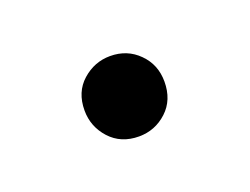

<svg xmlns="http://www.w3.org/2000/svg" viewBox="-35 -138 262 201"><g transform="rotate(-20 95.5 -37.0)"><path d="M95.5 7.5Q75.5 7.5 63.2 -6Q51 -19.5 51 -37.5Q51 -58 64.5 -70Q78 -82 95.5 -82Q114.5 -82 127.2 -69.2Q140 -56.5 140 -37.5Q140 -17 126.8 -4.8Q113.5 7.5 95.5 7.5Z"/></g></svg>

Font: Acari Sans Neue
Style: Regular
Weight: 400
Designer: Alfredo Marco Pradil (font), Cristiano Sobral (main changes)
Foundry: Hanken Design Co. (font), Cristiano Sobral (main changes)
Version: Version 2.459;March 19, 2022;FontCreator 14.0.0.2808 64-bit;